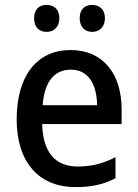

<svg xmlns="http://www.w3.org/2000/svg" viewBox="-20 -753 561 783"><path d="M119 -679C119 -641 141 -623 170 -623C199 -623 222 -642 222 -679C222 -716 199 -733 170 -733C141 -733 119 -716 119 -679ZM305 -679C305 -642 327 -623 356 -623C384 -623 408 -642 408 -679C408 -716 384 -733 356 -733C327 -733 305 -716 305 -679ZM268 -549C133 -549 48 -447 48 -266C48 -92 138 10 288 10C355 10 402 -1 451 -26V-112C400 -86 355 -74 297 -74C204 -74 155 -133 152 -247H476V-307C476 -452 400 -549 268 -549ZM269 -469C341 -469 375 -408 376 -324H154C161 -419 201 -469 269 -469Z"/></svg>

Font: Noto Sans Thai Looped SemiCondensed Medium
Style: Regular
Weight: 500
Width: 4
Designer: Sasikarn Vongin, Ben Mitchell
Foundry: The Fontpad Ltd
Version: Version 1.001